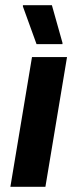

<svg xmlns="http://www.w3.org/2000/svg" viewBox="-20 -720 298 740"><path d="M20 0 103.3 -500H238.3L155 0ZM120.8 -550 68.3 -695V-700H180L220.8 -555V-550Z"/></svg>

Font: Familjen Grotesk GF
Style: Bold Italic
Weight: 700
Designer: Anders Wikstroem, Jonas Baeckman, Matilda Gysing, Kristian Moeller
Foundry: Familjen STHML AB
Version: Version 2.000; Beta; Release 4; Build 6